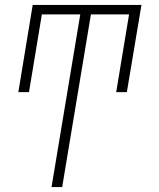

<svg xmlns="http://www.w3.org/2000/svg" viewBox="-20 -550 640 775"><path d="M188 205 304 -492H149L97 -178H54L112 -530H551L492 -178H449L501 -492H347L231 205Z"/></svg>

Font: Iosevka Curly Slab XLtExObl
Style: Regular
Weight: 200
Width: 7
Italic angle: -9°
Monospace: yes
Designer: Belleve Invis
Foundry: Belleve Invis
Version: Version 11.0.0; ttfautohint (v1.8.3)